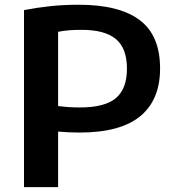

<svg xmlns="http://www.w3.org/2000/svg" viewBox="-20 -768 720 788"><path d="M78.5 0V-726.5Q132.5 -737 187.2 -742.8Q242 -748.5 304 -748.5Q469 -748.5 553 -685.8Q637 -623 637 -487Q637 -358 555.5 -291Q474 -224 306.5 -224Q283.5 -224 262.2 -225Q241 -226 218.5 -228V0ZM308 -327Q410 -327 455.5 -365.2Q501 -403.5 501 -486Q501 -570 455.5 -607.8Q410 -645.5 316 -645.5Q287.5 -645.5 264.2 -643.8Q241 -642 218.5 -637.5V-332.5Q240.5 -330 261.5 -328.5Q282.5 -327 308 -327Z"/></svg>

Font: Encode Sans SemiExpanded SemiBold
Style: Regular
Weight: 600
Width: 6
Designer: Multiple Designers
Foundry: Impallari Type
Version: Version 3.002